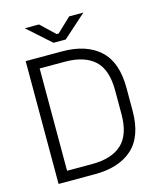

<svg xmlns="http://www.w3.org/2000/svg" viewBox="-127 -966 878 1057"><g transform="rotate(-15 312.0 -438.0)"><path d="M74 0V-700H282Q419 -700 495.5 -630.5Q572 -561 572 -414V-285Q572 -138 495.5 -69Q419 0 282 0ZM138 -58H282Q392 -58 450 -111Q508 -164 508 -282V-417Q508 -536 450 -588.5Q392 -641 282 -641H138ZM248 -758 116 -876H197L277 -800H289L369 -876H450L318 -758Z"/></g></svg>

Font: Space Grotesk Frontify Light
Style: Regular
Weight: 300
Designer: Florian Karsten
Version: Version 2.000